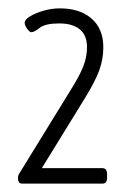

<svg xmlns="http://www.w3.org/2000/svg" viewBox="-20 -789 320 459"><path d="M33 -350Q23 -350 23 -363Q23 -370 26 -374L146 -569Q170 -607 179 -630Q188 -653 188 -676Q188 -705 170.5 -719Q153 -733 122 -733Q88 -733 75 -722.5Q62 -712 55 -712Q51 -712 45 -720Q39 -728 39 -735Q39 -742 52 -750Q65 -758 84.5 -763.5Q104 -769 123 -769Q171 -769 199 -744.5Q227 -720 227 -676Q227 -648 217.5 -621.5Q208 -595 184 -556L80 -387H225Q236 -387 236 -372V-365Q236 -350 225 -350Z"/></svg>

Font: Asap Condensed ExtraLight
Style: Regular
Weight: 200
Width: 3
Designer: Pablo Cosgaya
Foundry: Omnibus-Type
Version: Version 3.001; ttfautohint (v1.8.4.7-5d5b)